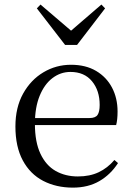

<svg xmlns="http://www.w3.org/2000/svg" viewBox="-20 -818 587 852"><path d="M303.3 14.6Q229.5 14.6 171.6 -15.4Q113.7 -45.5 81.1 -106.2Q48.4 -167 48.4 -256.8Q48.4 -341.1 82.5 -402.5Q116.6 -463.8 172.8 -497.2Q229 -530.6 294.9 -530.6Q360.2 -530.6 406.4 -503.3Q452.6 -475.9 477.1 -429.2Q501.7 -382.4 501.7 -323.2Q501.7 -286.8 495.4 -262.9H86.6V-294.2H377.3Q403.6 -294.2 413 -308.2Q422.3 -322.1 422.3 -352.3Q422.3 -416.2 388.2 -457.5Q354.2 -498.8 292.6 -498.8Q248.8 -498.8 213 -471.6Q177.1 -444.5 156 -392.8Q134.9 -341.2 134.9 -268.7Q134.9 -188 159.4 -135.9Q183.9 -83.8 226.9 -59.4Q270 -35 325.5 -35Q378.5 -35 417.8 -53.7Q457.2 -72.3 487.7 -108.1L503.6 -94.3Q471 -43.5 421 -14.4Q371 14.6 303.3 14.6ZM159.7 -797.8 322.8 -658.4H268.1L429.9 -797.8L446.4 -780.9L322 -618.7H268.8L143.5 -780.9Z"/></svg>

Font: Noto Serif HK ExtraLight
Style: Regular
Weight: 200
Designer: Ryoko NISHIZUKA 西塚涼子 (kana & ideographs); Frank Grießhammer (Latin, Greek & Cyrillic); Wenlong ZHANG 张文龙 (bopomofo); San
Foundry: Adobe
Version: Version 2.002-H1;hotconv 1.1.0;makeotfexe 2.6.0